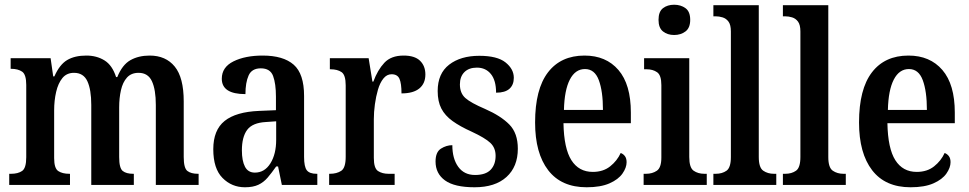

<svg xmlns="http://www.w3.org/2000/svg" viewBox="-20 -782 4096 812"><path d="M19 0V-47H27Q56 -47 73.5 -59Q91 -71 91 -117V-423Q91 -467 73.5 -479Q56 -491 27 -491H25V-536H194L205 -459H210Q232 -509 264 -528Q296 -547 345 -547Q389 -547 422 -526.5Q455 -506 471 -456H476Q497 -508 531.5 -527.5Q566 -547 613 -547Q681 -547 719 -500.5Q757 -454 757 -353V-118Q757 -71 772.5 -59Q788 -47 817 -47H820V0H639V-338Q639 -403 622.5 -438.5Q606 -474 566 -474Q535 -474 517 -454Q499 -434 491.5 -400.5Q484 -367 484 -328V-118Q484 -71 499 -59Q514 -47 543 -47H546V0H366V-338Q366 -403 349.5 -438.5Q333 -474 293 -474Q262 -474 244 -452Q226 -430 217.5 -393.5Q209 -357 209 -315V-113Q209 -70 226.5 -58.5Q244 -47 273 -47H276V0Z M1016 10Q960 10 921 -29.5Q882 -69 882 -151Q882 -232 930 -270.5Q978 -309 1076 -313L1147 -316V-373Q1147 -428 1135 -460.5Q1123 -493 1083 -493Q1045 -493 1031.5 -463Q1018 -433 1018 -384Q918 -384 918 -449Q918 -498 967.5 -522.5Q1017 -547 1091 -547Q1178 -547 1222 -508.5Q1266 -470 1266 -376V-118Q1266 -77 1277.5 -62Q1289 -47 1319 -47H1322V0H1172L1156 -78H1148Q1129 -51 1112 -31Q1095 -11 1072.5 -0.5Q1050 10 1016 10ZM1058 -52Q1099 -52 1123.5 -91Q1148 -130 1148 -191V-269L1105 -266Q1048 -263 1025.5 -233Q1003 -203 1003 -146Q1003 -102 1016 -77Q1029 -52 1058 -52Z M1372 0V-47H1375Q1404 -47 1423 -59.5Q1442 -72 1442 -119V-421Q1442 -465 1424.5 -477Q1407 -489 1378 -489H1375V-536H1539L1555 -437H1559Q1577 -486 1605.5 -516.5Q1634 -547 1687 -547Q1734 -547 1756.5 -525Q1779 -503 1779 -467Q1779 -429 1753.5 -408Q1728 -387 1678 -387Q1678 -429 1669.5 -448.5Q1661 -468 1636 -468Q1616 -468 1601.5 -450Q1587 -432 1578.5 -403Q1570 -374 1565.5 -341Q1561 -308 1561 -278V-114Q1561 -70 1579 -58.5Q1597 -47 1623 -47H1649V0Z M1987 10Q1902 10 1862 -19Q1822 -48 1822 -99Q1822 -139 1845 -153.5Q1868 -168 1893 -168Q1893 -111 1918 -76.5Q1943 -42 1989 -42Q2034 -42 2055 -64Q2076 -86 2076 -123Q2076 -157 2053.5 -178Q2031 -199 1975 -225Q1926 -247 1894 -270Q1862 -293 1846.5 -323Q1831 -353 1831 -397Q1831 -471 1879.5 -508.5Q1928 -546 2007 -546Q2083 -546 2118 -518Q2153 -490 2153 -453Q2153 -423 2134.5 -406.5Q2116 -390 2078 -390Q2078 -442 2056 -469Q2034 -496 1997 -496Q1963 -496 1944 -477Q1925 -458 1925 -425Q1925 -388 1948 -367.5Q1971 -347 2032 -321Q2098 -292 2134 -255.5Q2170 -219 2170 -153Q2170 -77 2122 -33.5Q2074 10 1987 10Z M2461 10Q2354 10 2298.5 -62Q2243 -134 2243 -264Q2243 -405 2297.5 -476Q2352 -547 2452 -547Q2543 -547 2595.5 -486Q2648 -425 2648 -306V-261H2363Q2365 -154 2396.5 -104.5Q2428 -55 2487 -55Q2531 -55 2560.5 -78.5Q2590 -102 2605 -135Q2616 -131 2623 -121.5Q2630 -112 2630 -96Q2630 -73 2612.5 -48Q2595 -23 2557.5 -6.5Q2520 10 2461 10ZM2530 -317Q2530 -396 2512.5 -443Q2495 -490 2454 -490Q2413 -490 2390 -445.5Q2367 -401 2365 -317Z M2831 -634Q2803 -634 2784 -649Q2765 -664 2765 -698Q2765 -733 2784 -747.5Q2803 -762 2831 -762Q2859 -762 2879 -747.5Q2899 -733 2899 -698Q2899 -664 2879 -649Q2859 -634 2831 -634ZM2702 0V-47H2712Q2739 -47 2758 -60Q2777 -73 2777 -116V-422Q2777 -464 2759 -476.5Q2741 -489 2715 -489H2704V-536H2895V-118Q2895 -73 2913.5 -60Q2932 -47 2959 -47H2969V0Z M2997 0V-47H3007Q3034 -47 3052.5 -60Q3071 -73 3071 -118V-649Q3071 -677 3061 -690.5Q3051 -704 3036 -708.5Q3021 -713 3007 -713H2997V-760H3189V-118Q3189 -73 3208 -60Q3227 -47 3253 -47H3263V0Z M3291 0V-47H3301Q3328 -47 3346.5 -60Q3365 -73 3365 -118V-649Q3365 -677 3355 -690.5Q3345 -704 3330 -708.5Q3315 -713 3301 -713H3291V-760H3483V-118Q3483 -73 3502 -60Q3521 -47 3547 -47H3557V0Z M3831 10Q3724 10 3668.5 -62Q3613 -134 3613 -264Q3613 -405 3667.5 -476Q3722 -547 3822 -547Q3913 -547 3965.5 -486Q4018 -425 4018 -306V-261H3733Q3735 -154 3766.5 -104.5Q3798 -55 3857 -55Q3901 -55 3930.5 -78.5Q3960 -102 3975 -135Q3986 -131 3993 -121.5Q4000 -112 4000 -96Q4000 -73 3982.5 -48Q3965 -23 3927.5 -6.5Q3890 10 3831 10ZM3900 -317Q3900 -396 3882.5 -443Q3865 -490 3824 -490Q3783 -490 3760 -445.5Q3737 -401 3735 -317Z"/></svg>

Font: Noto Serif Thai Condensed SemiBold
Style: Regular
Weight: 600
Width: 3
Designer: Monotype Design Team
Foundry: Monotype Imaging Inc.
Version: Version 2.002; ttfautohint (v1.8.4.7-5d5b)